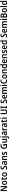

<svg xmlns="http://www.w3.org/2000/svg" viewBox="10174 -10974 1040 21427"><g transform="rotate(-90 10693.5 -260.0)"><path d="M640 0V-714H527V-355C528 -296 531 -234 533 -171H530L235 -714H85V0H198V-360C196 -421 193 -483 190 -549H194L489 0Z M1241 -272C1241 -453 1146 -552 1006 -552C854 -552 769 -448 769 -272C769 -99 861 10 1004 10C1157 10 1241 -100 1241 -272ZM892 -272C892 -391 926 -451 1005 -451C1084 -451 1118 -391 1118 -272C1118 -153 1084 -91 1006 -91C926 -91 892 -154 892 -272Z M1551 -90C1511 -90 1489 -113 1489 -161V-448H1623V-542H1489V-661H1411L1376 -544L1303 -505V-448H1368V-160C1368 -34 1428 10 1518 10C1561 10 1602 1 1629 -12V-104C1604 -96 1577 -90 1551 -90Z M2170 -272C2170 -453 2075 -552 1935 -552C1783 -552 1698 -448 1698 -272C1698 -99 1790 10 1933 10C2086 10 2170 -100 2170 -272ZM1821 -272C1821 -391 1855 -451 1934 -451C2013 -451 2047 -391 2047 -272C2047 -153 2013 -91 1935 -91C1855 -91 1821 -154 1821 -272Z M2908 -196C2908 -302 2849 -354 2743 -406C2655 -449 2618 -472 2618 -531C2618 -581 2652 -616 2713 -616C2762 -616 2807 -602 2863 -576L2902 -679C2839 -708 2780 -724 2714 -724C2579 -724 2495 -648 2495 -528C2495 -406 2579 -355 2655 -318C2740 -276 2786 -247 2786 -189C2786 -136 2751 -98 2676 -98C2612 -98 2545 -122 2488 -149V-29C2539 -3 2605 10 2671 10C2816 10 2908 -69 2908 -196Z M3217 -553C3150 -553 3085 -535 3034 -507L3073 -421C3119 -444 3163 -459 3209 -459C3264 -459 3293 -429 3293 -363V-334L3209 -331C3061 -326 2986 -270 2986 -158C2986 -53 3045 10 3139 10C3219 10 3260 -16 3301 -74H3304L3326 0H3413V-364C3413 -491 3346 -553 3217 -553ZM3236 -255 3293 -257V-209C3293 -128 3246 -83 3182 -83C3138 -83 3110 -104 3110 -157C3110 -216 3144 -252 3236 -255Z M3825 -552C3763 -552 3705 -527 3674 -472H3667L3652 -542H3558V0H3678V-267C3678 -391 3706 -452 3793 -452C3853 -452 3879 -411 3879 -330V0H3999V-357C3999 -491 3934 -552 3825 -552Z M4476 -156C4476 -246 4420 -283 4336 -322C4249 -361 4230 -377 4230 -409C4230 -440 4255 -457 4302 -457C4349 -457 4389 -441 4432 -420L4470 -512C4416 -540 4363 -552 4303 -552C4186 -552 4111 -500 4111 -404C4111 -316 4158 -278 4249 -236C4342 -195 4356 -176 4356 -145C4356 -108 4330 -85 4272 -85C4219 -85 4157 -105 4112 -130V-22C4157 0 4204 10 4271 10C4401 10 4476 -47 4476 -156Z M5089 -392V-285H5214V-108C5186 -101 5158 -96 5114 -96C4980 -96 4926 -204 4926 -356C4926 -521 5008 -618 5138 -618C5194 -618 5248 -602 5291 -578L5332 -680C5277 -707 5209 -724 5138 -724C4919 -724 4798 -580 4798 -358C4798 -129 4902 10 5104 10C5194 10 5264 -4 5336 -29V-392Z M5918 -542H5798V-271C5798 -154 5771 -91 5682 -91C5623 -91 5597 -132 5597 -215V-542H5477V-189C5477 -56 5539 10 5651 10C5714 10 5771 -16 5802 -70H5808L5824 0H5918Z M6060 -685C6060 -638 6088 -618 6127 -618C6165 -618 6193 -638 6193 -685C6193 -732 6166 -752 6127 -752C6087 -752 6060 -733 6060 -685ZM6024 240C6136 240 6186 174 6186 67V-542H6066V58C6066 119 6041 139 6002 139C5980 139 5963 136 5943 130V229C5964 236 5994 240 6024 240Z M6530 -553C6463 -553 6398 -535 6347 -507L6386 -421C6432 -444 6476 -459 6522 -459C6577 -459 6606 -429 6606 -363V-334L6522 -331C6374 -326 6299 -270 6299 -158C6299 -53 6358 10 6452 10C6532 10 6573 -16 6614 -74H6617L6639 0H6726V-364C6726 -491 6659 -553 6530 -553ZM6549 -255 6606 -257V-209C6606 -128 6559 -83 6495 -83C6451 -83 6423 -104 6423 -157C6423 -216 6457 -252 6549 -255Z M7131 -552C7065 -552 7015 -506 6987 -450H6981L6964 -542H6871V0H6991V-280C6991 -381 7051 -436 7127 -436C7139 -436 7159 -434 7170 -430L7181 -547C7166 -551 7146 -552 7131 -552Z M7451 -553C7384 -553 7319 -535 7268 -507L7307 -421C7353 -444 7397 -459 7443 -459C7498 -459 7527 -429 7527 -363V-334L7443 -331C7295 -326 7220 -270 7220 -158C7220 -53 7279 10 7373 10C7453 10 7494 -16 7535 -74H7538L7560 0H7647V-364C7647 -491 7580 -553 7451 -553ZM7470 -255 7527 -257V-209C7527 -128 7480 -83 7416 -83C7372 -83 7344 -104 7344 -157C7344 -216 7378 -252 7470 -255Z M7984 -90C7944 -90 7922 -113 7922 -161V-448H8056V-542H7922V-661H7844L7809 -544L7736 -505V-448H7801V-160C7801 -34 7861 10 7951 10C7994 10 8035 1 8062 -12V-104C8037 -96 8010 -90 7984 -90Z M8222 -752C8182 -752 8155 -733 8155 -685C8155 -638 8182 -618 8222 -618C8260 -618 8288 -638 8288 -685C8288 -732 8261 -752 8222 -752ZM8281 -542H8161V0H8281Z M9182 -240V-714H9059V-255C9059 -147 9018 -97 8925 -97C8835 -97 8789 -141 8789 -254V-714H8665V-241C8665 -85 8755 10 8922 10C9096 10 9182 -91 9182 -240Z M9575 0V-70L9496 -101V-612L9575 -644V-714H9294V-644L9373 -612V-101L9294 -70V0Z M10301 -196C10301 -302 10242 -354 10136 -406C10048 -449 10011 -472 10011 -531C10011 -581 10045 -616 10106 -616C10155 -616 10200 -602 10256 -576L10295 -679C10232 -708 10173 -724 10107 -724C9972 -724 9888 -648 9888 -528C9888 -406 9972 -355 10048 -318C10133 -276 10179 -247 10179 -189C10179 -136 10144 -98 10069 -98C10005 -98 9938 -122 9881 -149V-29C9932 -3 9998 10 10064 10C10209 10 10301 -69 10301 -196Z M10612 -552C10472 -552 10385 -452 10385 -267C10385 -89 10477 10 10632 10C10702 10 10751 -1 10801 -27V-126C10747 -98 10700 -85 10639 -85C10555 -85 10508 -140 10506 -242H10827V-308C10827 -458 10747 -552 10612 -552ZM10612 -461C10680 -461 10712 -406 10712 -328H10508C10513 -418 10552 -461 10612 -461Z M11509 -552C11447 -552 11391 -527 11361 -470H11350C11327 -524 11278 -552 11204 -552C11145 -552 11089 -528 11059 -471H11052L11037 -542H10943V0H11063V-266C11063 -385 11088 -452 11169 -452C11224 -452 11249 -412 11249 -330V0H11369V-283C11369 -393 11398 -452 11475 -452C11530 -452 11555 -411 11555 -330V0H11675V-356C11675 -492 11620 -552 11509 -552Z M11881 -752C11841 -752 11814 -733 11814 -685C11814 -638 11841 -618 11881 -618C11919 -618 11947 -638 11947 -685C11947 -732 11920 -752 11881 -752ZM11940 -542H11820V0H11940Z M12375 -618C12423 -618 12471 -599 12515 -576L12556 -679C12500 -707 12437 -724 12372 -724C12176 -724 12069 -570 12069 -357C12069 -131 12167 10 12362 10C12429 10 12480 0 12532 -24V-130C12477 -109 12428 -96 12376 -96C12255 -96 12197 -192 12197 -356C12197 -512 12258 -618 12375 -618Z M13103 -272C13103 -453 13008 -552 12868 -552C12716 -552 12631 -448 12631 -272C12631 -99 12723 10 12866 10C13019 10 13103 -100 13103 -272ZM12754 -272C12754 -391 12788 -451 12867 -451C12946 -451 12980 -391 12980 -272C12980 -153 12946 -91 12868 -91C12788 -91 12754 -154 12754 -272Z M13488 -552C13426 -552 13368 -527 13337 -472H13330L13315 -542H13221V0H13341V-267C13341 -391 13369 -452 13456 -452C13516 -452 13542 -411 13542 -330V0H13662V-357C13662 -491 13597 -552 13488 -552Z M13970 10C14040 10 14083 -21 14114 -68H14120L14140 0H14234V-760H14114V-566C14114 -535 14119 -498 14122 -473H14117C14087 -521 14039 -552 13970 -552C13853 -552 13777 -454 13777 -271C13777 -88 13852 10 13970 10ZM14005 -89C13936 -89 13900 -151 13900 -270C13900 -386 13936 -452 14004 -452C14089 -452 14118 -392 14118 -274V-253C14117 -142 14086 -89 14005 -89Z M14580 -552C14440 -552 14353 -452 14353 -267C14353 -89 14445 10 14600 10C14670 10 14719 -1 14769 -27V-126C14715 -98 14668 -85 14607 -85C14523 -85 14476 -140 14474 -242H14795V-308C14795 -458 14715 -552 14580 -552ZM14580 -461C14648 -461 14680 -406 14680 -328H14476C14481 -418 14520 -461 14580 -461Z M15178 -552C15116 -552 15058 -527 15027 -472H15020L15005 -542H14911V0H15031V-267C15031 -391 15059 -452 15146 -452C15206 -452 15232 -411 15232 -330V0H15352V-357C15352 -491 15287 -552 15178 -552Z M15829 -156C15829 -246 15773 -283 15689 -322C15602 -361 15583 -377 15583 -409C15583 -440 15608 -457 15655 -457C15702 -457 15742 -441 15785 -420L15823 -512C15769 -540 15716 -552 15656 -552C15539 -552 15464 -500 15464 -404C15464 -316 15511 -278 15602 -236C15695 -195 15709 -176 15709 -145C15709 -108 15683 -85 15625 -85C15572 -85 15510 -105 15465 -130V-22C15510 0 15557 10 15624 10C15754 10 15829 -47 15829 -156Z M16137 -552C15997 -552 15910 -452 15910 -267C15910 -89 16002 10 16157 10C16227 10 16276 -1 16326 -27V-126C16272 -98 16225 -85 16164 -85C16080 -85 16033 -140 16031 -242H16352V-308C16352 -458 16272 -552 16137 -552ZM16137 -461C16205 -461 16237 -406 16237 -328H16033C16038 -418 16077 -461 16137 -461Z M16631 10C16701 10 16744 -21 16775 -68H16781L16801 0H16895V-760H16775V-566C16775 -535 16780 -498 16783 -473H16778C16748 -521 16700 -552 16631 -552C16514 -552 16438 -454 16438 -271C16438 -88 16513 10 16631 10ZM16666 -89C16597 -89 16561 -151 16561 -270C16561 -386 16597 -452 16665 -452C16750 -452 16779 -392 16779 -274V-253C16778 -142 16747 -89 16666 -89Z M17663 -196C17663 -302 17604 -354 17498 -406C17410 -449 17373 -472 17373 -531C17373 -581 17407 -616 17468 -616C17517 -616 17562 -602 17618 -576L17657 -679C17594 -708 17535 -724 17469 -724C17334 -724 17250 -648 17250 -528C17250 -406 17334 -355 17410 -318C17495 -276 17541 -247 17541 -189C17541 -136 17506 -98 17431 -98C17367 -98 17300 -122 17243 -149V-29C17294 -3 17360 10 17426 10C17571 10 17663 -69 17663 -196Z M17974 -552C17834 -552 17747 -452 17747 -267C17747 -89 17839 10 17994 10C18064 10 18113 -1 18163 -27V-126C18109 -98 18062 -85 18001 -85C17917 -85 17870 -140 17868 -242H18189V-308C18189 -458 18109 -552 17974 -552ZM17974 -461C18042 -461 18074 -406 18074 -328H17870C17875 -418 17914 -461 17974 -461Z M18871 -552C18809 -552 18753 -527 18723 -470H18712C18689 -524 18640 -552 18566 -552C18507 -552 18451 -528 18421 -471H18414L18399 -542H18305V0H18425V-266C18425 -385 18450 -452 18531 -452C18586 -452 18611 -412 18611 -330V0H18731V-283C18731 -393 18760 -452 18837 -452C18892 -452 18917 -411 18917 -330V0H19037V-356C19037 -492 18982 -552 18871 -552Z M19243 -752C19203 -752 19176 -733 19176 -685C19176 -638 19203 -618 19243 -618C19281 -618 19309 -638 19309 -685C19309 -732 19282 -752 19243 -752ZM19302 -542H19182V0H19302Z M19660 -714H19461V0H19699C19846 0 19935 -77 19935 -206C19935 -310 19886 -357 19808 -374V-379C19880 -393 19917 -454 19917 -536C19917 -666 19827 -714 19660 -714ZM19673 -422H19584V-610H19665C19751 -610 19791 -583 19791 -520C19791 -454 19760 -422 19673 -422ZM19584 -321H19678C19771 -321 19806 -282 19806 -217C19806 -146 19773 -105 19684 -105H19584Z M20500 -272C20500 -453 20405 -552 20265 -552C20113 -552 20028 -448 20028 -272C20028 -99 20120 10 20263 10C20416 10 20500 -100 20500 -272ZM20151 -272C20151 -391 20185 -451 20264 -451C20343 -451 20377 -391 20377 -272C20377 -153 20343 -91 20265 -91C20185 -91 20151 -154 20151 -272Z M20738 0V-760H20618V0Z M21049 10C21119 10 21162 -21 21193 -68H21199L21219 0H21313V-760H21193V-566C21193 -535 21198 -498 21201 -473H21196C21166 -521 21118 -552 21049 -552C20932 -552 20856 -454 20856 -271C20856 -88 20931 10 21049 10ZM21084 -89C21015 -89 20979 -151 20979 -270C20979 -386 21015 -452 21083 -452C21168 -452 21197 -392 21197 -274V-253C21196 -142 21165 -89 21084 -89Z"/></g></svg>

Font: Noto Sans Gujarati UI SemiCondensed SemiBold
Style: Regular
Weight: 600
Width: 4
Designer: Jelle Bosma - Monotype Design Team, Universal Thirst
Foundry: Monotype Imaging Inc.
Version: Version 2.106